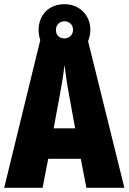

<svg xmlns="http://www.w3.org/2000/svg" viewBox="-20 -900 616 920"><path d="M394 0H576L402 -703C409 -719 413 -738 413 -757C413 -826 362 -880 289 -880C214 -880 165 -828 165 -756C165 -739 168 -723 173 -708L0 0H184L211 -139H367ZM289 -716C262 -716 248 -733 248 -757C248 -781 266 -798 289 -798C312 -798 330 -781 330 -757C330 -733 312 -716 289 -716ZM311 -445 340 -285H237L267 -446C277 -499 285 -551 289 -589C294 -549 301 -497 311 -445Z"/></svg>

Font: Noto Sans Bengali ExtraCondensed Black
Style: Regular
Weight: 900
Width: 2
Designer: Joana Ranito - Universal Thirst; Jelle Bosma - Monotype Design Team
Foundry: Universal Thirst ehf.
Version: Version 3.000